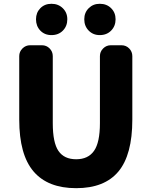

<svg xmlns="http://www.w3.org/2000/svg" viewBox="-20 -984 803 1018"><path d="M383.8 13.7Q233.4 13.7 157.7 -75.2Q82 -164.1 82 -349.6V-686.5Q82 -710 99.1 -727.1Q116.2 -744.1 139.6 -744.1H202.1Q226.6 -744.1 243.2 -727.1Q259.8 -710 259.8 -686.5V-331.1Q259.8 -227.5 290 -183.6Q320.3 -139.6 383.8 -139.6Q447.3 -139.6 478.5 -184.1Q509.8 -228.5 509.8 -331.1V-686.5Q509.8 -710 526.9 -727.1Q543.9 -744.1 567.4 -744.1H624Q648.4 -744.1 665 -727.1Q681.6 -710 681.6 -686.5V-349.6Q681.6 -163.1 607.9 -74.7Q534.2 13.7 383.8 13.7ZM252.9 -797.9Q216.8 -797.9 193.8 -821.8Q170.9 -845.7 170.9 -881.8Q170.9 -917 193.8 -940.4Q216.8 -963.9 252.9 -963.9Q289.1 -963.9 313 -940.4Q336.9 -917 336.9 -881.8Q336.9 -845.7 313.5 -821.8Q290 -797.9 252.9 -797.9ZM508.8 -797.9Q473.6 -797.9 450.2 -821.8Q426.8 -845.7 426.8 -881.8Q426.8 -917 450.2 -940.4Q473.6 -963.9 508.8 -963.9Q545.9 -963.9 569.3 -940.4Q592.8 -917 592.8 -881.8Q592.8 -845.7 569.3 -821.8Q545.9 -797.9 508.8 -797.9Z"/></svg>

Font: Gen Jyuu Gothic Heavy
Style: Bold
Weight: 900
Designer: [Source Han Sans]
Ryoko NISHIZUKA  (kana & ideographs); Paul D. Hunt (Latin, Greek & Cyrillic); Wenlong ZHANG  (bopomofo
Version: Version 1.002.20150607